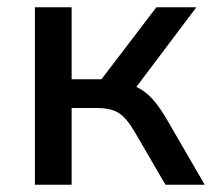

<svg xmlns="http://www.w3.org/2000/svg" viewBox="-20 -508 583 528"><path d="M76 0V-488H177V-290H259L410 -488H520L355 -269Q379 -258 399.5 -235.5Q420 -213 442 -174L543 0H435L350 -146Q327 -185 305.5 -198Q284 -211 246 -211H177V0Z"/></svg>

Font: Nunito Sans SemiBold
Style: Regular
Weight: 600
Designer: Vernon Adams
Foundry: Vernon Adams
Version: Version 3.101; ttfautohint (v1.8.4.7-5d5b);gftools[0.9.27]